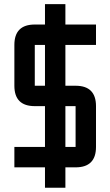

<svg xmlns="http://www.w3.org/2000/svg" viewBox="-20 -801 528 919"><path d="M439.5 -585.9H293V-390.6H341.8Q439.5 -390.6 439.5 -293V-97.7Q439.5 0 341.8 0H293V97.7H195.3V0H48.8V-97.7H195.3V-293H146.5Q48.8 -293 48.8 -390.6V-585.9Q48.8 -683.6 146.5 -683.6H195.3V-781.2H293V-683.6H439.5ZM195.3 -585.9H146.5V-390.6H195.3ZM341.8 -293H293V-97.7H341.8Z"/></svg>

Font: BabelStone Runic Byrhtferth
Style: Regular
Weight: 400
Designer: Andrew West
Foundry: BabelStone
Version: Version 7.004;November 9, 2023